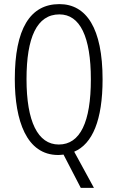

<svg xmlns="http://www.w3.org/2000/svg" viewBox="-20 -744 571 934"><path d="M479 -358C479 -607 400 -724 269 -724C126 -724 52 -603 52 -359C52 -157 109 10 263 10C271 10 280 9 289 8L373 170H437L341 -6C430 -44 479 -160 479 -358ZM109 -359C109 -561 159 -674 269 -674C369 -674 422 -566 422 -358C422 -150 370 -41 266 -41C164 -41 109 -153 109 -359Z"/></svg>

Font: Noto Sans Khmer UI ExtraCondensed Light
Style: Regular
Weight: 300
Width: 2
Designer: Danh Hong and the Monotype Design Team
Foundry: Monotype Imaging Inc.
Version: Version 2.002